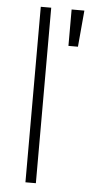

<svg xmlns="http://www.w3.org/2000/svg" viewBox="-54 -791 428 825"><g transform="rotate(5 160.0 -378.5)"><path d="M88 0H133V-757H88ZM221 -600H262L276 -757H221Z"/></g></svg>

Font: Mluvka ExtraLight
Style: Regular
Weight: 200
Designer: Modified by Jiří Krblich, Original typeface by Gumpita Rahayu
Foundry: Gumpita Rahayu & Jiří Krblich
Version: Version 2.000;Glyphs 3.1.1 (3134)